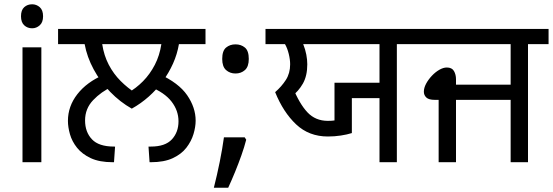

<svg xmlns="http://www.w3.org/2000/svg" viewBox="-20 -757 2580 896"><path d="M173 -536V0H85V-536ZM130 -737Q150 -737 165.5 -723.5Q181 -710 181 -681Q181 -653 165.5 -639Q150 -625 130 -625Q108 -625 93 -639Q78 -653 78 -681Q78 -710 93 -723.5Q108 -737 130 -737Z M595 -250Q540 -281 494 -328.5Q448 -376 417 -433.5Q386 -491 375 -551H251V-622H939V-551H815Q807 -504 787.5 -460.5Q768 -417 739.5 -378Q711 -339 674.5 -306.5Q638 -274 595 -250ZM733 -551H457Q465 -498 487.5 -455Q510 -412 543 -379Q576 -346 614 -322L576 -323Q615 -345 647.5 -378Q680 -411 702.5 -454.5Q725 -498 733 -551ZM297 -193Q297 -261 341 -317.5Q385 -374 464 -408L504 -353Q452 -329 414.5 -289.5Q377 -250 377 -195Q377 -141 409 -107Q441 -73 512 -73H517L512 0H506Q444 0 403.5 -19Q363 -38 339.5 -67.5Q316 -97 306.5 -130.5Q297 -164 297 -193ZM893 -194Q893 -165 883 -131.5Q873 -98 850 -68Q827 -38 786.5 -19Q746 0 684 0H678L673 -73H684Q751 -73 782 -106.5Q813 -140 813 -191Q813 -241 780.5 -283Q748 -325 679 -353L722 -412Q814 -370 853.5 -312.5Q893 -255 893 -194Z M1122 -116 1129 -105Q1120 -70 1106.5 -32Q1093 6 1077.5 44Q1062 82 1045 119H978Q993 60 1005.5 -2Q1018 -64 1025 -116ZM1079 -414Q1053 -414 1035 -430Q1017 -446 1017 -482Q1017 -520 1035 -535Q1053 -550 1079 -550Q1105 -550 1123 -535Q1141 -520 1141 -482Q1141 -446 1123 -430Q1105 -414 1079 -414Z M1751 0V-299H1622V-136Q1600 -129 1570.5 -124.5Q1541 -120 1510 -120Q1422 -120 1362 -176.5Q1302 -233 1264 -327Q1294 -353 1314 -384Q1334 -415 1334 -457Q1334 -479 1327.5 -505.5Q1321 -532 1310 -551H1219V-622H1929V-551H1832V0ZM1541 -371H1751V-551H1395Q1405 -526 1409.5 -502Q1414 -478 1414 -457Q1414 -403 1393.5 -367Q1373 -331 1341 -307L1345 -352Q1377 -273 1414.5 -233Q1452 -193 1510 -193Q1521 -193 1528 -193.5Q1535 -194 1541 -195Z M2027 0V-291H2009Q1981 -291 1969.5 -302Q1958 -313 1958 -329Q1958 -347 1968.5 -366.5Q1979 -386 1995.5 -403.5Q2012 -421 2030.5 -431.5Q2049 -442 2065 -442Q2089 -442 2098.5 -425.5Q2108 -409 2108 -387V-362H2363V-551H1914V-622H2540V-551H2444V0H2363V-291H2108V0Z"/></svg>

Font: hexgurmukhi15
Style: Book
Weight: 400
Designer: Jelle Bosma - Monotype Design Team
Foundry: Monotype Imaging Inc.
Version: Version 2.003